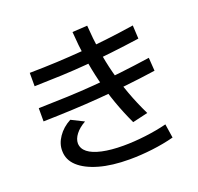

<svg xmlns="http://www.w3.org/2000/svg" viewBox="-139 -968 1159 1123"><g transform="rotate(-20 440.0 -407.0)"><path d="M575.6 -194.4Q541.1 -267.8 515 -341.7Q488.9 -415.6 470 -491.7Q451.1 -567.8 439.4 -647.2Q427.8 -726.7 422.2 -811.1L515.6 -816.7Q521.1 -734.4 532.2 -658.9Q543.3 -583.3 562.2 -510.6Q581.1 -437.8 607.8 -365Q634.4 -292.2 671.1 -216.7ZM127.8 -177.8Q126.7 -222.2 155.6 -264.4Q184.4 -306.7 234.4 -333.3L312.2 -294.4Q272.2 -272.2 250.6 -243.9Q228.9 -215.6 228.9 -187.8Q230 -154.4 258.9 -131.7Q287.8 -108.9 343.3 -96.7Q398.9 -84.4 475.6 -84.4Q541.1 -84.4 613.9 -93.3Q686.7 -102.2 747.8 -117.8L761.1 -31.1Q697.8 -14.4 625 -5.6Q552.2 3.3 482.2 3.3Q373.3 3.3 293.9 -19.4Q214.4 -42.2 171.1 -82.2Q127.8 -122.2 127.8 -177.8ZM105.6 -672.2Q195.6 -673.3 276.1 -677.2Q356.7 -681.1 433.3 -687.2Q510 -693.3 591.7 -702.8Q673.3 -712.2 766.7 -726.7L771.1 -643.3Q677.8 -630 595.6 -620.6Q513.3 -611.1 435.6 -604.4Q357.8 -597.8 277.2 -594.4Q196.7 -591.1 105.6 -588.9ZM84.4 -460Q180 -462.2 265 -465.6Q350 -468.9 433.3 -475.6Q516.7 -482.2 603.9 -492.2Q691.1 -502.2 790 -516.7L795.6 -434.4Q696.7 -420 608.3 -410.6Q520 -401.1 436.1 -394.4Q352.2 -387.8 266.1 -383.9Q180 -380 84.4 -377.8Z"/></g></svg>

Font: Paperlogy 5 Medium
Style: Regular
Weight: 500
Designer: redesigned by Lee Juim, glyphs from Gmarket Sans & Montserrat
Foundry: PT&
Version: Version 1.001